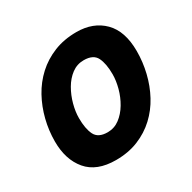

<svg xmlns="http://www.w3.org/2000/svg" viewBox="-129 -670 817 815"><g transform="rotate(-30 280.0 -262.5)"><path d="M217 15Q123 15 77 -39.5Q31 -94 31 -183Q31 -236 44 -288Q57 -340 82 -385.5Q107 -431 144.5 -465.5Q182 -500 231.5 -520Q281 -540 342 -540Q424 -540 474 -490Q524 -440 524 -342Q524 -289 511.5 -237Q499 -185 474.5 -139.5Q450 -94 413 -59.5Q376 -25 327 -5Q278 15 217 15ZM245 -105Q278 -105 304 -124.5Q330 -144 348.5 -175Q367 -206 376.5 -241.5Q386 -277 386 -308Q386 -360 371 -390.5Q356 -421 309 -421Q276 -421 250 -401.5Q224 -382 206 -351Q188 -320 178.5 -284.5Q169 -249 169 -218Q169 -166 184 -135.5Q199 -105 245 -105Z"/></g></svg>

Font: Ubuntu Sans Mono
Style: Bold Italic
Weight: 700
Italic angle: -13.5°
Monospace: yes
Designer: Dalton Maag Ltd
Foundry: Dalton Maag Ltd
Version: Version 1.006